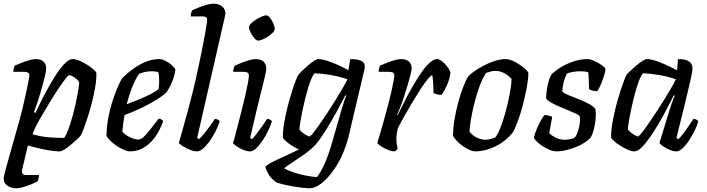

<svg xmlns="http://www.w3.org/2000/svg" viewBox="-21 -820 3830 1040"><path d="M66 200Q41 200 20 186.5Q-1 173 -1 147Q-1 137 11.5 91Q24 45 43 -22.5Q62 -90 83 -163Q91 -191 100.5 -230.5Q110 -270 118.5 -309Q127 -348 132.5 -376.5Q138 -405 138 -411Q138 -423 130.5 -427Q123 -431 109 -431H51Q51 -440 53.5 -449.5Q56 -459 58 -464Q73 -471 94.5 -479.5Q116 -488 137.5 -494Q159 -500 172 -500Q200 -500 214.5 -486.5Q229 -473 229 -449Q229 -434 221 -401.5Q213 -369 202 -331Q191 -293 180 -260.5Q169 -228 163 -213L171 -208Q191 -252 217 -302Q243 -352 271 -397.5Q299 -443 325.5 -471.5Q352 -500 373 -500Q389 -500 410 -491Q431 -482 451.5 -469Q472 -456 486 -443.5Q500 -431 501 -425Q502 -390 494.5 -346.5Q487 -303 475.5 -259Q464 -215 451.5 -177.5Q439 -140 429.5 -115.5Q420 -91 417 -87Q411 -79 396 -65Q381 -51 363 -36Q345 -21 328.5 -10.5Q312 0 303 0Q272 0 223 -9.5Q174 -19 130 -32L99 99Q95 115 101.5 121.5Q108 128 121 128H190Q190 136 188 145.5Q186 155 184 161Q172 168 150 177.5Q128 187 105 193.5Q82 200 66 200ZM326 -73Q336 -84 347.5 -114.5Q359 -145 370 -184Q381 -223 389.5 -262.5Q398 -302 403 -332.5Q408 -363 408 -375Q403 -384 392 -393Q381 -402 370 -407.5Q359 -413 353 -413Q349 -413 333.5 -393Q318 -373 296 -340.5Q274 -308 251 -270Q228 -232 207 -196Q186 -160 172 -132.5Q158 -105 156 -93Q203 -79 247.5 -76Q292 -73 326 -73Z M681 0Q671 0 653.5 -7Q636 -14 617 -26Q598 -38 581.5 -53Q565 -68 556 -84Q556 -129 564.5 -176.5Q573 -224 586.5 -267Q600 -310 614.5 -343.5Q629 -377 639 -394Q649 -405 669 -422.5Q689 -440 716.5 -458Q744 -476 776 -488Q808 -500 842 -500Q858 -500 878 -489Q898 -478 913 -464Q928 -450 929 -441Q926 -419 918.5 -396.5Q911 -374 901 -354.5Q891 -335 882 -321Q864 -303 827 -280Q790 -257 744.5 -235Q699 -213 654 -197Q648 -164 645.5 -143Q643 -122 642 -108Q649 -97 664.5 -87Q680 -77 698 -70.5Q716 -64 728 -64Q737 -64 746.5 -70Q756 -76 768.5 -89.5Q781 -103 797.5 -124.5Q814 -146 838 -177Q847 -177 854 -172.5Q861 -168 863 -163Q854 -138 839 -109.5Q824 -81 801.5 -56Q779 -31 749 -15.5Q719 0 681 0ZM665 -255Q700 -268 732.5 -281.5Q765 -295 792.5 -309Q820 -323 838 -337Q840 -350 840.5 -362Q841 -374 841 -385Q841 -398 840 -409Q839 -420 836 -430Q827 -432 818 -433Q809 -434 799 -434Q783 -434 766 -430.5Q749 -427 732 -420Q709 -386 692.5 -341.5Q676 -297 665 -255Z M1046 0Q1030 0 1008.5 -8.5Q987 -17 969.5 -28Q952 -39 948 -46Q951 -56 958 -81.5Q965 -107 975 -142Q985 -177 995.5 -216Q1006 -255 1015 -291Q1028 -340 1040 -394Q1052 -448 1063 -500Q1074 -552 1082.5 -597Q1091 -642 1096 -673Q1101 -704 1101 -714Q1101 -724 1094.5 -727.5Q1088 -731 1077 -731H1012Q1012 -739 1014.5 -749Q1017 -759 1019 -764Q1034 -771 1055.5 -779.5Q1077 -788 1098.5 -794Q1120 -800 1136 -800Q1165 -800 1182.5 -785Q1200 -770 1200 -747Q1200 -745 1196 -725.5Q1192 -706 1187 -686L1047 -73L1057 -66Q1069 -77 1085 -96.5Q1101 -116 1117 -138Q1133 -160 1143 -176Q1151 -176 1159 -172Q1167 -168 1169 -163Q1163 -142 1149.5 -114.5Q1136 -87 1118 -60.5Q1100 -34 1081 -17Q1062 0 1046 0Z M1333 0Q1317 0 1296.5 -8.5Q1276 -17 1260 -28Q1244 -39 1241 -46Q1244 -53 1251 -79Q1258 -105 1267.5 -142Q1277 -179 1287.5 -220Q1298 -261 1307 -300Q1316 -339 1321.5 -368.5Q1327 -398 1327 -411Q1327 -423 1319.5 -427Q1312 -431 1298 -431H1242Q1242 -441 1245 -450.5Q1248 -460 1250 -464Q1265 -471 1286.5 -479.5Q1308 -488 1329 -494Q1350 -500 1363 -500Q1391 -500 1406 -486.5Q1421 -473 1421 -449Q1421 -441 1418 -424.5Q1415 -408 1408 -381Q1401 -354 1391 -312.5Q1381 -271 1366.5 -212Q1352 -153 1334 -73L1344 -66Q1354 -76 1369 -95.5Q1384 -115 1400 -137.5Q1416 -160 1426 -176Q1435 -176 1442 -172Q1449 -168 1452 -163Q1446 -142 1433 -114.5Q1420 -87 1402.5 -60.5Q1385 -34 1367 -17Q1349 0 1333 0ZM1377 -600Q1368 -600 1356.5 -613.5Q1345 -627 1336.5 -644Q1328 -661 1328 -673Q1328 -682 1339 -693Q1350 -704 1366 -714Q1382 -724 1397.5 -730.5Q1413 -737 1421 -737Q1431 -737 1441.5 -723.5Q1452 -710 1459.5 -692.5Q1467 -675 1467 -663Q1467 -654 1456.5 -643Q1446 -632 1430.5 -622Q1415 -612 1400.5 -606Q1386 -600 1377 -600Z M1654 200Q1644 200 1621.5 197.5Q1599 195 1571.5 190.5Q1544 186 1518 180Q1492 174 1474 167Q1445 145 1432 121.5Q1419 98 1417 85Q1419 78 1436.5 67.5Q1454 57 1481 44.5Q1508 32 1538.5 18Q1569 4 1598 -10Q1579 -19 1559.5 -31.5Q1540 -44 1526.5 -56.5Q1513 -69 1511 -75Q1511 -112 1518.5 -156Q1526 -200 1537.5 -244Q1549 -288 1560.5 -325Q1572 -362 1581.5 -385.5Q1591 -409 1594 -413Q1600 -421 1614 -435Q1628 -449 1645.5 -464Q1663 -479 1678.5 -489.5Q1694 -500 1703 -500Q1722 -500 1749 -491.5Q1776 -483 1806.5 -469.5Q1837 -456 1866 -440L1876 -500Q1885 -500 1898.5 -499Q1912 -498 1925 -494.5Q1938 -491 1946.5 -482.5Q1955 -474 1955 -459Q1955 -458 1955 -454.5Q1955 -451 1954 -448L1866 -76Q1856 -36 1839.5 4Q1823 44 1801 79Q1779 114 1754 141.5Q1729 169 1703.5 184.5Q1678 200 1654 200ZM1696 139Q1716 114 1737 67.5Q1758 21 1777 -45L1831 -233Q1838 -256 1844.5 -275.5Q1851 -295 1855 -301L1850 -304Q1830 -265 1802 -214Q1774 -163 1744.5 -115.5Q1715 -68 1688 -36Q1675 -21 1651.5 -2.5Q1628 16 1601.5 33.5Q1575 51 1552.5 66.5Q1530 82 1518 91Q1532 101 1564 112Q1596 123 1632.5 130.5Q1669 138 1696 139ZM1656 -81Q1660 -81 1674.5 -98.5Q1689 -116 1709 -145Q1729 -174 1752 -208.5Q1775 -243 1796.5 -278Q1818 -313 1835.5 -343Q1853 -373 1861 -391Q1811 -407 1765 -414.5Q1719 -422 1683 -423Q1672 -411 1660.5 -380.5Q1649 -350 1638.5 -310.5Q1628 -271 1619.5 -231Q1611 -191 1606 -160.5Q1601 -130 1601 -119Q1610 -106 1629 -93.5Q1648 -81 1656 -81Z M2114 0Q2104 0 2089.5 -5Q2075 -10 2060.5 -17.5Q2046 -25 2035.5 -33Q2025 -41 2023 -46Q2028 -62 2037.5 -95Q2047 -128 2060 -173.5Q2073 -219 2086 -270Q2094 -300 2100.5 -330.5Q2107 -361 2111 -383Q2115 -405 2115 -411Q2115 -423 2107 -427Q2099 -431 2085 -431H2030Q2030 -439 2032.5 -448.5Q2035 -458 2037 -464Q2052 -471 2073.5 -479.5Q2095 -488 2116.5 -494Q2138 -500 2151 -500Q2179 -500 2194 -486.5Q2209 -473 2209 -449Q2209 -440 2202.5 -415Q2196 -390 2186.5 -357.5Q2177 -325 2166 -292Q2155 -259 2145 -233.5Q2135 -208 2130 -199L2133 -196Q2150 -230 2170.5 -271Q2191 -312 2214.5 -352.5Q2238 -393 2261 -426.5Q2284 -460 2306 -480Q2328 -500 2346 -500Q2358 -500 2370 -491Q2382 -482 2393 -469.5Q2404 -457 2411 -444.5Q2418 -432 2419 -426Q2415 -392 2401 -360.5Q2387 -329 2371 -306Q2356 -306 2344 -309.5Q2332 -313 2327 -317Q2327 -327 2326.5 -345.5Q2326 -364 2324.5 -383.5Q2323 -403 2320 -413Q2313 -412 2296 -391.5Q2279 -371 2257.5 -338Q2236 -305 2213 -266.5Q2190 -228 2169.5 -191.5Q2149 -155 2135 -127Q2131 -113 2128.5 -98Q2126 -83 2126 -68Q2126 -53 2128 -39.5Q2130 -26 2133 -15Q2132 -12 2127 -7.5Q2122 -3 2114 0Z M2553 0Q2541 0 2524.5 -7Q2508 -14 2490 -26Q2472 -38 2457 -53Q2442 -68 2433 -84Q2433 -128 2441.5 -177Q2450 -226 2463 -272.5Q2476 -319 2490.5 -355Q2505 -391 2517 -408Q2527 -419 2549 -434.5Q2571 -450 2599.5 -465Q2628 -480 2659.5 -490Q2691 -500 2720 -500Q2734 -500 2753 -492Q2772 -484 2791 -471.5Q2810 -459 2824 -446.5Q2838 -434 2841 -425Q2841 -395 2833 -350Q2825 -305 2812.5 -256.5Q2800 -208 2785 -166.5Q2770 -125 2756 -102Q2730 -69 2696 -46.5Q2662 -24 2625 -12Q2588 0 2553 0ZM2609 -63Q2617 -63 2625.5 -64.5Q2634 -66 2643.5 -69Q2653 -72 2662 -76Q2674 -90 2686.5 -120.5Q2699 -151 2710.5 -189.5Q2722 -228 2731 -268Q2740 -308 2745 -341Q2750 -374 2750 -393Q2739 -405 2725.5 -414.5Q2712 -424 2696.5 -430Q2681 -436 2663 -436Q2650 -436 2638 -433Q2626 -430 2612 -425Q2590 -391 2574 -345.5Q2558 -300 2546.5 -253Q2535 -206 2529 -167Q2523 -128 2522 -107Q2530 -96 2543 -86Q2556 -76 2573.5 -69.5Q2591 -63 2609 -63Z M2995 0Q2978 0 2957.5 -8Q2937 -16 2918.5 -28Q2900 -40 2887 -53Q2874 -66 2871 -75Q2877 -100 2888 -125.5Q2899 -151 2910.5 -170.5Q2922 -190 2928 -197Q2936 -197 2944 -195.5Q2952 -194 2959.5 -191.5Q2967 -189 2970 -186Q2967 -170 2963 -148.5Q2959 -127 2954 -98Q2968 -85 2989.5 -74Q3011 -63 3038 -63Q3049 -63 3064.5 -65.5Q3080 -68 3090 -73Q3098 -80 3104 -94.5Q3110 -109 3114.5 -127Q3119 -145 3120.5 -162Q3122 -179 3119 -190Q3117 -196 3098.5 -204.5Q3080 -213 3054.5 -223.5Q3029 -234 3003.5 -245Q2978 -256 2959 -267.5Q2940 -279 2937 -289Q2937 -302 2940 -326.5Q2943 -351 2950 -377Q2957 -403 2968 -419Q2976 -427 2994 -440.5Q3012 -454 3038 -467.5Q3064 -481 3096 -490.5Q3128 -500 3162 -500Q3172 -500 3188 -494Q3204 -488 3220.5 -478.5Q3237 -469 3248 -459.5Q3259 -450 3259 -444Q3259 -436 3251.5 -412Q3244 -388 3234 -363.5Q3224 -339 3214 -326Q3205 -326 3196 -327.5Q3187 -329 3180 -332Q3173 -335 3170 -337Q3170 -350 3169 -366.5Q3168 -383 3167.5 -399.5Q3167 -416 3166 -428Q3156 -432 3144 -433Q3132 -434 3123 -434Q3101 -434 3080 -430Q3059 -426 3051 -422Q3041 -407 3033.5 -379.5Q3026 -352 3025 -323Q3035 -314 3061 -303.5Q3087 -293 3117.5 -281Q3148 -269 3173 -255Q3198 -241 3205 -226Q3208 -203 3205 -173Q3202 -143 3195 -116.5Q3188 -90 3178 -75Q3165 -60 3143 -46Q3121 -32 3095 -22Q3069 -12 3043 -6Q3017 0 2995 0Z M3415 0Q3400 0 3379.5 -9Q3359 -18 3338.5 -31Q3318 -44 3304.5 -56.5Q3291 -69 3289 -75Q3289 -112 3296.5 -156Q3304 -200 3315.5 -244Q3327 -288 3339 -325Q3351 -362 3360.5 -386.5Q3370 -411 3373 -415Q3378 -422 3392.5 -435.5Q3407 -449 3424.5 -464Q3442 -479 3458 -489.5Q3474 -500 3483 -500Q3502 -500 3528.5 -491.5Q3555 -483 3586 -469Q3617 -455 3647 -439L3651 -500Q3692 -500 3711 -487.5Q3730 -475 3730 -449Q3730 -435 3719 -385Q3708 -335 3688.5 -256Q3669 -177 3643 -73L3654 -66Q3665 -77 3679.5 -96Q3694 -115 3709 -136.5Q3724 -158 3735 -176Q3744 -176 3751.5 -172Q3759 -168 3761 -163Q3756 -142 3742.5 -114.5Q3729 -87 3712 -60.5Q3695 -34 3676.5 -17Q3658 0 3642 0Q3627 0 3606.5 -8.5Q3586 -17 3570 -28Q3554 -39 3551 -46L3606 -225Q3612 -244 3617 -259Q3622 -274 3626.5 -284.5Q3631 -295 3634 -301L3629 -304Q3612 -270 3590.5 -229Q3569 -188 3545 -147.5Q3521 -107 3497.5 -73.5Q3474 -40 3453 -20Q3432 0 3415 0ZM3435 -81Q3439 -81 3453.5 -98.5Q3468 -116 3488 -145Q3508 -174 3531 -208.5Q3554 -243 3575.5 -278Q3597 -313 3614.5 -343Q3632 -373 3640 -391Q3591 -407 3544.5 -414.5Q3498 -422 3462 -423Q3451 -411 3439.5 -380.5Q3428 -350 3417.5 -310.5Q3407 -271 3398.5 -231Q3390 -191 3385 -160.5Q3380 -130 3380 -119Q3390 -105 3408.5 -93Q3427 -81 3435 -81Z"/></svg>

Font: Texturina Medium
Style: Italic
Weight: 500
Italic angle: -11°
Designer: Guillermo Torres Carreño
Foundry: Omnibus-Type
Version: Version 1.002